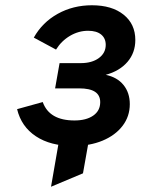

<svg xmlns="http://www.w3.org/2000/svg" viewBox="-20 -543 540 730"><path d="M174 167 217 -81H330.5L295.5 116ZM258.5 12Q172 12 116.5 -24.8Q61 -61.5 45 -128L142.5 -155Q167.5 -85 263 -85Q308 -85 334.5 -103.5Q361 -122 361 -154.5Q361 -181 341.2 -194Q321.5 -207 281 -207H189.5L206.5 -303H287Q329.5 -303 355.8 -322.2Q382 -341.5 382 -372.5Q382 -397.5 364.5 -411.8Q347 -426 315 -426Q279 -426 246.2 -406.8Q213.5 -387.5 193 -354.5L108.5 -400Q141 -458 199.5 -490.5Q258 -523 329.5 -523Q405.5 -523 450 -487.2Q494.5 -451.5 494.5 -391Q494.5 -342.5 464.8 -307.8Q435 -273 382 -258.5Q425.5 -249.5 449.5 -220Q473.5 -190.5 473.5 -147Q473.5 -100.5 446 -64.5Q418.5 -28.5 369.8 -8.2Q321 12 258.5 12Z"/></svg>

Font: Overpass SemiBold
Style: Italic
Weight: 600
Italic angle: -10°
Designer: Delve Withrington, Dave Bailey, Thomas Jockin
Foundry: Delve Fonts LLC
Version: Version 4.000